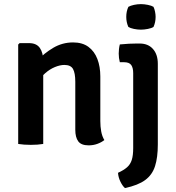

<svg xmlns="http://www.w3.org/2000/svg" viewBox="-20 -716 874 955"><path d="M124.5 -501.5Q161.5 -501.5 178.2 -477.5Q195 -453.5 195 -412V0Q168.5 4.5 133.5 4.5Q98.5 4.5 70.5 0V-494.5L77.5 -501.5ZM479 -113.5Q479 -86 483.5 -61.8Q488 -37.5 499 -19.5Q485 -8 464.5 -0.5Q444 7 421 7Q384 7 369.2 -13Q354.5 -33 354.5 -70.5V-309Q354.5 -352.5 343.2 -372.8Q332 -393 300 -393Q279 -393 253.2 -382.5Q227.5 -372 204 -351.2Q180.5 -330.5 164.5 -299.5V-413.5Q198.5 -450.5 244.2 -477.8Q290 -505 343.5 -505Q390 -505 420 -482.8Q450 -460.5 464.5 -422.2Q479 -384 479 -335.5ZM765 2.5Q765 67 751.2 110.2Q737.5 153.5 702.2 179.5Q667 205.5 601.5 219.5Q589 208.5 578.8 187.2Q568.5 166 567 143.5Q595.5 130.5 612 116Q628.5 101.5 635.5 79.2Q642.5 57 642.5 20.5V-352.5Q642.5 -378.5 632.8 -392.5Q623 -406.5 597.5 -406.5H576Q570.5 -427.5 570.5 -449.5Q570.5 -460.5 571.8 -472Q573 -483.5 576 -495Q598.5 -497.5 621.5 -498.5Q644.5 -499.5 658.5 -499.5H675Q717 -499.5 741 -472.2Q765 -445 765 -398.5ZM608 -632Q608 -659.5 618.5 -682Q629 -688 646.5 -691.8Q664 -695.5 681 -695.5Q697 -695.5 715.5 -691.8Q734 -688 743.5 -682Q748.5 -671.5 751.2 -657.8Q754 -644 754 -632Q754 -605 743.5 -582Q734.5 -576 715.8 -572.2Q697 -568.5 681 -568.5Q664 -568.5 646 -572.2Q628 -576 618.5 -582Q608 -605 608 -632Z"/></svg>

Font: Signika Negative Light SemiBold
Style: Regular
Weight: 600
Version: Version 2.001